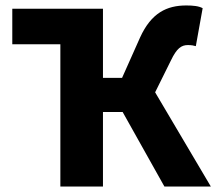

<svg xmlns="http://www.w3.org/2000/svg" viewBox="-20 -683 792 703"><path d="M201 0H357V-273H429L582 0H752L548 -345L606 -462C627 -506 644 -518 668 -518C681 -518 691 -516 697 -514L722 -653C708 -661 686 -663 662 -663C591 -663 534 -636 493 -546L427 -398H357V-651H25V-521H201Z"/></svg>

Font: DAIFUKU Sans
Style: Bold
Weight: 700
Designer: Original font ‘Source Han Sans JP’ : Paul D. Hunt
Foundry: Daifuku
Version: Version 1.000